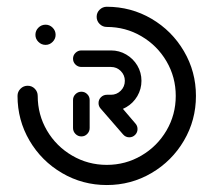

<svg xmlns="http://www.w3.org/2000/svg" viewBox="-20 -539 623 560"><path d="M217.4 -141.1Q207.4 -141.1 200.2 -148.3Q193 -155.6 193 -165.6V-247.4Q193 -257.4 200.2 -264.4Q207.4 -271.5 217.4 -271.5Q227.4 -271.5 234.4 -264.4Q241.5 -257.4 241.5 -247.4V-165.6Q241.5 -155.6 234.4 -148.3Q227.4 -141.1 217.4 -141.1ZM381.1 -162.6Q381.1 -152.6 374.1 -145.6Q367 -138.5 357 -138.5Q346.3 -138.5 338.9 -147L273.3 -222.6Q267.4 -229.3 267.4 -238.5Q267.4 -248.5 274.6 -255.6Q281.9 -262.6 291.9 -262.6Q303.3 -262.6 310.4 -254.4L375.2 -178.5Q381.1 -171.9 381.1 -162.6ZM83.3 -437.4Q83.3 -449.6 92 -458.3Q100.7 -467 113 -467Q124.8 -467 133.5 -458.3Q142.2 -449.6 142.2 -437.4Q142.2 -425.6 133.5 -416.9Q124.8 -408.1 113 -408.1Q100.7 -408.1 92 -416.9Q83.3 -425.6 83.3 -437.4ZM261.9 -490Q261.9 -502.2 270.6 -510.7Q279.3 -519.3 291.5 -519.3Q362.2 -519.3 421.9 -484.3Q481.5 -449.3 516.5 -389.6Q551.5 -330 551.5 -259.3Q551.5 -188.5 516.5 -128.9Q481.5 -69.3 421.9 -34.3Q362.2 0.7 291.5 0.7Q220.7 0.7 160.9 -34.3Q101.1 -69.3 66.1 -128.9Q31.1 -188.5 31.1 -259.3Q31.1 -271.5 39.8 -280.2Q48.5 -288.9 60.7 -288.9Q73 -288.9 81.5 -280.2Q90 -271.5 90 -259.3Q90 -204.4 117 -158.3Q144.1 -112.2 190.4 -85.2Q236.7 -58.1 291.5 -58.1Q346.3 -58.1 392.4 -85.2Q438.5 -112.2 465.6 -158.3Q492.6 -204.4 492.6 -259.3Q492.6 -314.1 465.6 -360.2Q438.5 -406.3 392.4 -433.3Q346.3 -460.4 291.5 -460.4Q279.3 -460.4 270.6 -469.1Q261.9 -477.8 261.9 -490ZM267.4 -238.5Q267.4 -248.5 274.6 -255.6Q281.9 -262.6 291.9 -262.6H303.7Q320.4 -262.6 332.2 -274.4Q344.1 -286.3 344.1 -303.3Q344.1 -320 332.2 -331.9Q320.4 -343.7 303.7 -343.7H217.4Q207.4 -343.7 200.2 -350.7Q193 -357.8 193 -367.8Q193 -377.8 200.2 -384.8Q207.4 -391.9 217.4 -391.9H303.7Q327.8 -391.9 348.1 -380Q368.5 -368.1 380.6 -347.8Q392.6 -327.4 392.6 -303.3Q392.6 -279.3 380.6 -258.7Q368.5 -238.1 348.1 -226.3Q327.8 -214.4 303.7 -214.4H291.9Q281.9 -214.4 274.6 -221.5Q267.4 -228.5 267.4 -238.5Z"/></svg>

Font: 26F Galaxy Hebrew Medium
Style: Regular
Weight: 500
Designer: C₂₉H₂₅N₃O₅
Version: Version 1.000